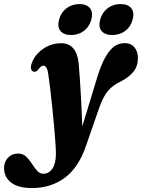

<svg xmlns="http://www.w3.org/2000/svg" viewBox="-134 -680 700 946"><path d="M348.5 -310.5Q373 -387.5 404.8 -427.5Q436.5 -467.5 480.5 -467.5Q511 -467.5 528.2 -447Q545.5 -426.5 545.5 -393.5Q545.5 -354 523.5 -326.8Q501.5 -299.5 462 -279Q424 -261.5 399.5 -234Q375 -206.5 354 -146.5L291.5 33.5Q255 143.5 186.5 195Q118 246.5 23 246.5Q-44.5 246.5 -79.2 219.5Q-114 192.5 -114 148Q-114 118 -94.8 97.2Q-75.5 76.5 -45 76.5Q-21.5 76.5 -5.5 91.5Q10.5 106.5 23 126.2Q35.5 146 48.5 161Q61.5 176 80 176Q106.5 176 123.8 151.5Q141 127 141.5 78.5Q141.5 58 139 20.8Q136.5 -16.5 132.2 -62.5Q128 -108.5 123 -156Q118 -203.5 113 -245Q108 -286.5 104 -314Q101 -336.5 94.8 -346.5Q88.5 -356.5 80 -356.5Q67.5 -356.5 53 -335.5Q42.5 -323 29.5 -327.5Q22.5 -330 19.2 -339.8Q16 -349.5 22 -367.5Q36.5 -409.5 76.8 -438.2Q117 -467 168.5 -467Q204 -467 226 -443Q248 -419 253.5 -369Q256.5 -336 260 -284Q263.5 -232 266.5 -172.8Q269.5 -113.5 271.5 -57.5ZM216.5 -507.5Q180 -507.5 163.8 -527.8Q147.5 -548 157 -583.5Q166.5 -618.5 193.5 -639.2Q220.5 -660 257 -660Q293.5 -660 309.5 -639.2Q325.5 -618.5 316 -583.5Q306.5 -548.5 279.8 -528Q253 -507.5 216.5 -507.5ZM419 -507.5Q382.5 -507.5 366.2 -527.8Q350 -548 359.5 -583.5Q369 -618.5 396 -639.2Q423 -660 459.5 -660Q497 -660 513 -639.2Q529 -618.5 519.5 -583.5Q510.5 -548.5 483.5 -528Q456.5 -507.5 419 -507.5Z"/></svg>

Font: Fraunces 72pt Soft
Style: Bold Italic
Weight: 700
Italic angle: -16°
Version: Version 1.000;[b76b70a41]